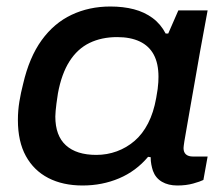

<svg xmlns="http://www.w3.org/2000/svg" viewBox="-20 -558 689 590"><path d="M234 12Q173 12 128.5 -11Q84 -34 59.5 -78.5Q35 -123 35 -189Q35 -218 39.5 -245.5Q44 -273 51 -300Q70 -382 108 -434.5Q146 -487 200 -512.5Q254 -538 319 -538Q359 -538 391.5 -529.5Q424 -521 449 -502.5Q474 -484 489 -455H497L528 -526H618L595 -401Q587 -353 579 -309.5Q571 -266 565 -230Q559 -194 554 -167Q549 -140 546.5 -123.5Q544 -107 544 -103Q544 -90 551.5 -83.5Q559 -77 573 -77H618L605 -5Q595 0 573.5 6Q552 12 525 12Q497 12 477.5 0.5Q458 -11 450 -33Q447 -42 445 -52.5Q443 -63 443 -75L435 -76Q398 -32 346 -10Q294 12 234 12ZM276 -82Q309 -82 339 -93Q369 -104 393.5 -125Q418 -146 435 -179Q452 -212 460 -257Q463 -273 464.5 -284.5Q466 -296 466.5 -305.5Q467 -315 467 -322Q467 -363 452.5 -390Q438 -417 409.5 -430.5Q381 -444 340 -444Q292 -444 255 -426Q218 -408 193.5 -369.5Q169 -331 158 -271Q155 -253 153.5 -240Q152 -227 151 -217.5Q150 -208 150 -200Q150 -141 182.5 -111.5Q215 -82 276 -82Z"/></svg>

Font: Archivo SemiExpanded Medium
Style: Italic
Weight: 500
Width: 6
Italic angle: -10°
Designer: Hector Gatti
Foundry: Omnibus-Type
Version: Version 2.001